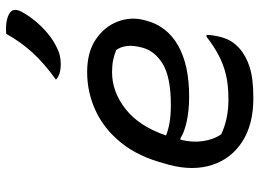

<svg xmlns="http://www.w3.org/2000/svg" viewBox="-132 -722 865 640"><g transform="rotate(-90 300.0 -401.5)"><path d="M380 -543Q447 -543 489.5 -514Q532 -485 548.5 -441.5Q565 -398 554 -355L552 -347Q534 -277 469 -240Q404 -203 299 -203Q251 -203 214 -211.5Q177 -220 160 -232H155Q145 -194 150 -158Q155 -122 173 -96Q224 -72 289 -72Q337 -72 372 -80.5Q407 -89 437 -105Q467 -121 498 -145H504Q504 -133 502.5 -123.5Q501 -114 499 -105Q493 -80 484 -65Q475 -50 460 -36Q434 -13 396 -1Q358 11 293 11Q206 11 149 -25.5Q92 -62 71 -125.5Q50 -189 71 -270L75 -283Q98 -372 144.5 -429.5Q191 -487 252 -515Q313 -543 380 -543ZM380 -460Q314 -460 256.5 -414.5Q199 -369 169 -280Q189 -272 213.5 -268Q238 -264 271 -264Q362 -264 406.5 -290.5Q451 -317 462 -360Q470 -391 467 -411.5Q464 -432 454 -446Q437 -453 419.5 -456.5Q402 -460 380 -460ZM508 -813Q551 -816 574 -803Q597 -791 581 -761Q562 -726 532 -695.5Q502 -665 470 -648Q451 -638 437 -634.5Q423 -631 407 -631Q371 -631 355 -647Q408 -685 444 -724Q480 -763 508 -813Z"/></g></svg>

Font: Recursive Mn Csl St
Style: Italic
Weight: 400
Italic angle: -15°
Monospace: yes
Version: Version 1.079;hotconv 1.0.112;makeotfexe 2.5.65598; ttfautoh